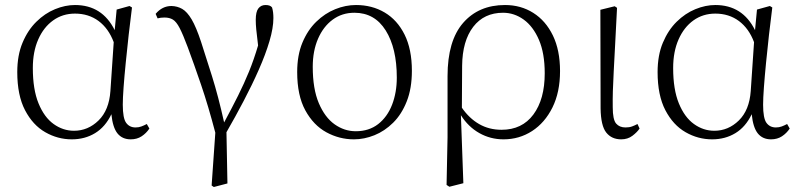

<svg xmlns="http://www.w3.org/2000/svg" viewBox="-20 -541 3191 765"><path d="M419.9 -178.2 433.1 -373Q412.6 -427.7 372.8 -457.3Q333 -486.8 278.8 -486.8Q229.5 -486.8 191.7 -459.7Q153.8 -432.6 132.3 -383.8Q110.8 -335 110.8 -270Q110.8 -184.6 133.5 -129.2Q156.2 -73.7 193.6 -46.9Q231 -20 274.9 -20Q330.6 -20 372.6 -61Q414.6 -102.1 419.9 -178.2ZM564.9 -46.9 575.2 -28.8Q563 -10.3 544.4 2Q525.9 14.2 501 14.2Q467.3 14.2 448.2 -9.3Q429.2 -32.7 423.8 -85.9Q399.9 -35.6 359.1 -10.7Q318.4 14.2 266.1 14.2Q210 14.2 160.4 -14.2Q110.8 -42.5 79.8 -101.8Q48.8 -161.1 48.8 -253.9Q48.8 -320.8 69.8 -370.8Q90.8 -420.9 124.8 -454.3Q158.7 -487.8 199.2 -504.4Q239.7 -521 278.8 -521Q387.2 -521 437 -420.9L444.8 -502.9L496.1 -517.1L505.9 -511.2Q499 -459 492.7 -401.9Q486.3 -344.7 481 -290.8Q475.6 -236.8 472.4 -193.1Q469.2 -149.4 469.2 -124Q469.2 -69.8 482.7 -51.5Q496.1 -33.2 520 -33.2Q532.7 -33.2 543.2 -37.1Q553.7 -41 564.9 -46.9Z M607.9 -467.8 600.1 -485.8Q626.5 -517.1 663.1 -517.1Q686.5 -516.6 706.1 -505.4Q725.6 -494.1 743.7 -463.6Q761.7 -433.1 781.2 -374Q799.8 -316.9 824.7 -237.5Q849.6 -158.2 873 -53.2Q904.3 -111.3 928.5 -159.7Q952.6 -208 972.2 -255.9Q991.7 -303.7 1008.3 -359.9Q1002.9 -402.8 1001 -423.8Q999 -444.8 999 -461.9Q999 -494.1 1009.5 -507.6Q1020 -521 1038.1 -521Q1057.1 -521 1064 -511.2Q1066.9 -501.5 1068.1 -491.2Q1069.3 -481 1069.3 -469.2Q1069.3 -429.7 1053.7 -377Q1038.1 -324.2 1011.2 -263.4Q984.4 -202.6 950.9 -138.9Q917.5 -75.2 882.3 -14.2L886.2 189.9L832 204.1L823.2 198.2L837.9 -12.2Q809.6 -120.1 781.2 -203.1Q752.9 -286.1 728 -353Q709 -403.8 695.8 -429.2Q682.6 -454.6 668.9 -462.9Q655.3 -471.2 635.3 -471.2Q620.1 -471.2 607.9 -467.8Z M1390.1 14.2Q1332 14.2 1280.5 -13.9Q1229 -42 1196.5 -101.3Q1164.1 -160.6 1164.1 -253.9Q1164.1 -320.8 1184.8 -370.8Q1205.6 -420.9 1240 -454.3Q1274.4 -487.8 1315.7 -504.4Q1356.9 -521 1398.4 -521Q1462.4 -521 1512.7 -491.2Q1563 -461.4 1592 -403.1Q1621.1 -344.7 1621.1 -258.8Q1621.1 -189 1600.8 -137.5Q1580.6 -85.9 1546.6 -52.2Q1512.7 -18.6 1471.9 -2.2Q1431.2 14.2 1390.1 14.2ZM1397.5 -18.1Q1450.2 -18.1 1486.8 -46.6Q1523.4 -75.2 1542.2 -123.8Q1561 -172.4 1561 -231.9Q1561 -349.1 1516.8 -419.7Q1472.7 -490.2 1392.1 -490.2Q1342.8 -490.2 1305.4 -462.6Q1268.1 -435.1 1247.1 -386.5Q1226.1 -337.9 1226.1 -274.9Q1226.1 -187 1250.2 -130.1Q1274.4 -73.2 1313.2 -45.7Q1352.1 -18.1 1397.5 -18.1Z M1821.3 -278.8 1820.3 -111.8Q1849.6 -69.3 1889.2 -46.6Q1928.7 -23.9 1978.5 -23.9Q2060.1 -23.9 2105.2 -84.7Q2150.4 -145.5 2150.4 -249Q2150.4 -328.6 2127.4 -382.1Q2104.5 -435.5 2066.7 -462.9Q2028.8 -490.2 1984.4 -490.2Q1908.7 -490.2 1865.5 -434.1Q1822.3 -377.9 1821.3 -278.8ZM1763.2 5.9V-237.8Q1763.2 -378.4 1825.2 -449.7Q1887.2 -521 1992.2 -521Q2055.2 -521 2104.7 -489.7Q2154.3 -458.5 2182.9 -399.7Q2211.4 -340.8 2211.4 -257.8Q2211.4 -173.8 2181.2 -112.8Q2150.9 -51.8 2099.9 -18.8Q2048.8 14.2 1986.3 14.2Q1934.1 14.2 1889.9 -10.7Q1845.7 -35.6 1816.4 -82L1826.2 189L1770.5 203.1L1759.3 195.8Z M2455.1 14.2Q2417 14.2 2395.5 -12.9Q2374 -40 2373 -108.9L2372.1 -502L2429.2 -516.1L2438.5 -509.8Q2434.1 -424.3 2430.9 -362.8Q2427.7 -301.3 2425.3 -256.8Q2422.9 -212.4 2421.9 -178.5Q2420.9 -144.5 2421.4 -113.8Q2421.4 -64.5 2434.8 -48.8Q2448.2 -33.2 2472.2 -33.2Q2487.3 -33.2 2498 -37.1Q2508.8 -41 2520 -46.9L2528.3 -28.8Q2518.6 -14.2 2499.8 0Q2481 14.2 2455.1 14.2Z M2971.2 -178.2 2984.4 -373Q2963.9 -427.7 2924.1 -457.3Q2884.3 -486.8 2830.1 -486.8Q2780.8 -486.8 2742.9 -459.7Q2705.1 -432.6 2683.6 -383.8Q2662.1 -335 2662.1 -270Q2662.1 -184.6 2684.8 -129.2Q2707.5 -73.7 2744.9 -46.9Q2782.2 -20 2826.2 -20Q2881.8 -20 2923.8 -61Q2965.8 -102.1 2971.2 -178.2ZM3116.2 -46.9 3126.5 -28.8Q3114.3 -10.3 3095.7 2Q3077.1 14.2 3052.2 14.2Q3018.6 14.2 2999.5 -9.3Q2980.5 -32.7 2975.1 -85.9Q2951.2 -35.6 2910.4 -10.7Q2869.6 14.2 2817.4 14.2Q2761.2 14.2 2711.7 -14.2Q2662.1 -42.5 2631.1 -101.8Q2600.1 -161.1 2600.1 -253.9Q2600.1 -320.8 2621.1 -370.8Q2642.1 -420.9 2676 -454.3Q2710 -487.8 2750.5 -504.4Q2791 -521 2830.1 -521Q2938.5 -521 2988.3 -420.9L2996.1 -502.9L3047.4 -517.1L3057.1 -511.2Q3050.3 -459 3043.9 -401.9Q3037.6 -344.7 3032.2 -290.8Q3026.9 -236.8 3023.7 -193.1Q3020.5 -149.4 3020.5 -124Q3020.5 -69.8 3033.9 -51.5Q3047.4 -33.2 3071.3 -33.2Q3084 -33.2 3094.5 -37.1Q3105 -41 3116.2 -46.9Z"/></svg>

Font: Source Han Serif CN ExtraLight
Style: Regular
Weight: 250
Designer: Ryoko NISHIZUKA  (kana & ideographs); Frank Grießhammer (Latin, Greek & Cyrillic); Wenlong ZHANG  (bopomofo); Sandoll Co
Foundry: Adobe Systems Incorporated
Version: Version 1.001;PS 1.001;hotconv 16.6.54;makeotf.lib2.5.65590